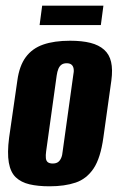

<svg xmlns="http://www.w3.org/2000/svg" viewBox="-20 -646 419 674"><path d="M154 8Q113 8 83.5 1Q54 -6 35.5 -23.5Q17 -41 11 -75Q5 -109 12 -163L41 -364Q48 -415 70.5 -445.5Q93 -476 131.5 -489.5Q170 -503 226 -503Q268 -503 297.5 -495.5Q327 -488 345.5 -471.5Q364 -455 370 -428.5Q376 -402 371 -364L343 -164Q333 -91 308.5 -54.5Q284 -18 245.5 -5Q207 8 154 8ZM165 -72Q176 -72 183 -76.5Q190 -81 194.5 -91Q199 -101 200 -115L237 -381Q240 -395 238.5 -404.5Q237 -414 231 -419Q225 -424 214 -424Q203 -424 196 -419Q189 -414 185 -404.5Q181 -395 179 -381L142 -115Q140 -101 141 -91Q142 -81 148 -76.5Q154 -72 165 -72ZM119 -558 128 -626H343L334 -558Z"/></svg>

Font: Alumni Sans Thin ExtraBold
Style: Italic
Weight: 800
Italic angle: -8°
Version: Version 1.016